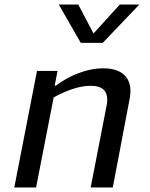

<svg xmlns="http://www.w3.org/2000/svg" viewBox="-20 -826 660 846"><path d="M477 0 551.5 -392C567 -474.5 527 -525 435 -525C362.5 -525 287 -494 226 -448.5H221L233.5 -513.5H143L43 0H139L216.5 -397C273 -427.5 328.5 -448 379 -448C431.5 -448 462.5 -425.5 449.5 -359.5L379.5 0ZM239 -806H325L392 -678.5L508 -806H594L432.5 -637H336Z"/></svg>

Font: Monaspace Argon
Style: Italic
Weight: 400
Italic angle: -11°
Designer: Riley Cran & the Lettermatic Team
Foundry: Lettermatic
Version: Version 1.101 (Monaspace Argon)